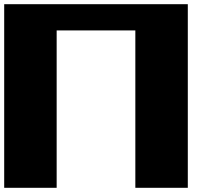

<svg xmlns="http://www.w3.org/2000/svg" viewBox="-20 -1020 1040 915"><path d="M0 -125V-1000H875V-125H625V-875H250V-125Z"/></svg>

Font: Press Start 2P
Style: Regular
Weight: 400
Designer: CodeMan38
Foundry: CodeMan38
Version: Version 3.000